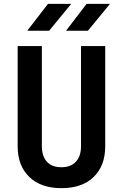

<svg xmlns="http://www.w3.org/2000/svg" viewBox="-20 -970 640 1000"><path d="M300 10Q193 10 132.5 -48.5Q72 -107 72 -208V-730H198V-209Q198 -157 224 -128Q250 -99 300 -99Q349 -99 375.5 -128Q402 -157 402 -209V-730H528V-208Q528 -107 468 -48.5Q408 10 300 10ZM324 -810 431 -950H553L438 -810ZM122 -810 230 -950H351L236 -810Z"/></svg>

Font: NKDuy Mono
Style: Bold
Weight: 700
Monospace: yes
Designer: NKDuy
Foundry: NKDuy
Version: Version 2.251; ttfautohint (v1.8.4.7-5d5b)